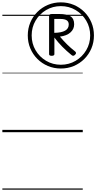

<svg xmlns="http://www.w3.org/2000/svg" viewBox="-20 -1123 818 1631"><path d="M497 -541Q438 -541 387 -562.5Q336 -584 297.5 -622.5Q259 -661 237.5 -712Q216 -763 216 -822Q216 -881 237.5 -932Q259 -983 297.5 -1021.5Q336 -1060 387 -1081.5Q438 -1103 497 -1103Q556 -1103 607 -1081.5Q658 -1060 696.5 -1021.5Q735 -983 756.5 -932Q778 -881 778 -822Q778 -763 756.5 -712Q735 -661 696.5 -622.5Q658 -584 607 -562.5Q556 -541 497 -541ZM497 -573Q566 -573 622.5 -606.5Q679 -640 712.5 -696.5Q746 -753 746 -822Q746 -891 712.5 -947.5Q679 -1004 622.5 -1037.5Q566 -1071 497 -1071Q428 -1071 371.5 -1037.5Q315 -1004 282 -947.5Q249 -891 249 -822Q249 -753 282 -696.5Q315 -640 371.5 -606.5Q428 -573 497 -573ZM419 -649Q408 -649 402.5 -652.5Q397 -656 397 -663V-990Q397 -1004 422 -1004H485Q547 -1004 578.5 -984.5Q610 -965 610 -917Q610 -875 578 -847Q546 -819 489 -812Q520 -775 550.5 -745Q581 -715 617 -687Q624 -682 625.5 -674.5Q627 -667 618 -658Q603 -642 588 -655Q545 -690 509 -726.5Q473 -763 442 -804V-663Q442 -656 436 -652.5Q430 -649 419 -649ZM441 -844Q502 -845 533 -862.5Q564 -880 564 -915Q564 -940 546 -951Q528 -962 494 -962H441ZM0 478H683V488H0ZM0 -20H683V0H0ZM0 -505H683V-500H0ZM0 -998H683V-988H0Z"/></svg>

Font: Playwrite AU SA Guides
Style: Regular
Weight: 400
Designer: Veronika Burian, José Scaglione
Foundry: TypeTogether
Version: Version 1.003